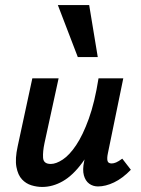

<svg xmlns="http://www.w3.org/2000/svg" viewBox="-20 -731 559 760"><path d="M147 9Q126 9 104.5 2.5Q83 -4 67 -21Q51 -38 45 -70Q39 -102 50 -152L108 -421H212L156 -164Q149 -131 150.5 -106.5Q152 -82 181 -82Q202 -82 228.5 -99.5Q255 -117 281.5 -156.5Q308 -196 331.5 -261Q355 -326 370 -421H429Q406 -303 374.5 -220.5Q343 -138 306 -87.5Q269 -37 229 -14Q189 9 147 9ZM368 7Q348 7 333 -4Q318 -15 312 -37Q306 -59 313 -92L383 -421H468L407 -124Q403 -105 405.5 -94.5Q408 -84 422 -84Q430 -84 439.5 -88Q449 -92 464 -103L498 -59Q465 -25 431.5 -9Q398 7 368 7ZM288 -505 209 -711H333L367 -505Z"/></svg>

Font: Ysabeau Office
Style: Bold Italic
Weight: 700
Italic angle: -12°
Designer: Christian Thalmann (Catharsis Fonts)
Version: Version 2.001;gftools[0.9.30]; featfreeze: tnum,lnum,ss02